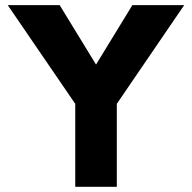

<svg xmlns="http://www.w3.org/2000/svg" viewBox="-20 -720 740 740"><path d="M689.9 -700.2 430.2 -319.8V0H270V-319.8L9.8 -700.2H210L350.1 -471.2L490.2 -700.2Z"/></svg>

Font: Gully
Style: Bold
Weight: 700
Designer: jaikishan Patel
Foundry: MagicType
Version: Version 1.000;Glyphs 3.2 (3242)